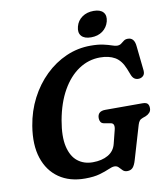

<svg xmlns="http://www.w3.org/2000/svg" viewBox="-98 -983 924 1079"><g transform="rotate(-10 364.5 -444.0)"><path d="M458.5 -714Q501.5 -714 530.5 -707.5Q559.5 -701 577.8 -694.5Q596 -688 606.5 -688Q621 -688 630.2 -695Q639.5 -702 648.5 -709Q657.5 -716 672 -716Q709 -716 713.5 -666.5L728.5 -525Q730 -505 720.2 -495.2Q710.5 -485.5 696.5 -484Q665.5 -481 653 -513.5L638.5 -550.5Q618.5 -600 584.2 -619.8Q550 -639.5 499.5 -639.5Q434 -639.5 378.2 -602.5Q322.5 -565.5 283 -496Q243.5 -426.5 226 -329Q210 -238.5 223.5 -180.5Q237 -122.5 272.5 -94.5Q308 -66.5 358.5 -66.5Q410.5 -66.5 446 -87Q481.5 -107.5 491.5 -148L510.5 -223.5Q520.5 -261.5 494.5 -265L457.5 -271.5Q444.5 -274 439 -283.2Q433.5 -292.5 433.5 -304.5Q433.5 -344.5 478.5 -344.5H689.5Q712.5 -344.5 720 -335Q727.5 -325.5 727 -309.5Q727 -295 717.8 -285Q708.5 -275 695 -269.5L678 -263.5Q665 -259 658.8 -251Q652.5 -243 648.5 -229.5L592 -38Q583.5 -8.5 572 3.8Q560.5 16 541 16Q524.5 16 515 6.2Q505.5 -3.5 496.5 -13Q487.5 -22.5 473 -22.5Q460 -22.5 439 -13Q418 -3.5 384.5 6.2Q351 16 300 16Q212 16 151.8 -25.8Q91.5 -67.5 66.2 -144.2Q41 -221 58.5 -327Q72 -410 108.5 -480.5Q145 -551 199 -603.5Q253 -656 319.2 -685Q385.5 -714 458.5 -714ZM471 -759.5Q432.5 -759.5 415.8 -779Q399 -798.5 408 -832Q416.5 -865 443.8 -884.2Q471 -903.5 509.5 -903.5Q548 -903.5 564.5 -884.2Q581 -865 572.5 -832Q563.5 -799 536.8 -779.2Q510 -759.5 471 -759.5Z"/></g></svg>

Font: Fraunces 9pt S100 SemiBold
Style: Italic
Weight: 600
Italic angle: -16°
Version: Version 1.000; ttfautohint (v1.8.3)